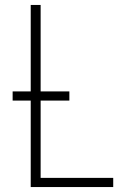

<svg xmlns="http://www.w3.org/2000/svg" viewBox="-20 -755 540 775"><path d="M104 0V-349H31V-386H104V-735H144V-386H260V-349H144V-37H437V0Z"/></svg>

Font: Iosevka Curly Extralight
Style: Regular
Weight: 200
Monospace: yes
Designer: Belleve Invis
Foundry: Belleve Invis
Version: Version 22.1.2; ttfautohint (v1.8.4)